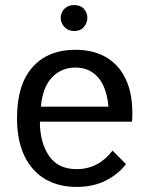

<svg xmlns="http://www.w3.org/2000/svg" viewBox="-20 -716 590 756"><path d="M281 20Q211 20 158.5 -10.5Q106 -41 76.5 -101.5Q47 -162 47 -251Q47 -383 108 -451.5Q169 -520 277 -520Q351 -520 403 -487.5Q455 -455 480.5 -392Q506 -329 500 -237H137Q137 -156 172.5 -103Q208 -50 282 -50Q325 -50 361 -69Q397 -88 423 -123L476 -70Q446 -30 396.5 -5Q347 20 281 20ZM141 -296H407Q400 -373 366 -411.5Q332 -450 277 -450Q222 -450 185 -411.5Q148 -373 141 -296ZM219 -646Q219 -658 225 -669.5Q231 -681 243 -688.5Q255 -696 272 -696Q298 -696 311 -680.5Q324 -665 324 -646Q324 -627 311 -610.5Q298 -594 272 -594Q255 -594 243 -602Q231 -610 225 -622Q219 -634 219 -646Z"/></svg>

Font: Moderustic
Style: Regular
Weight: 400
Designer: Tural Alisoy
Foundry: TAFT Foundry
Version: Version 2.120